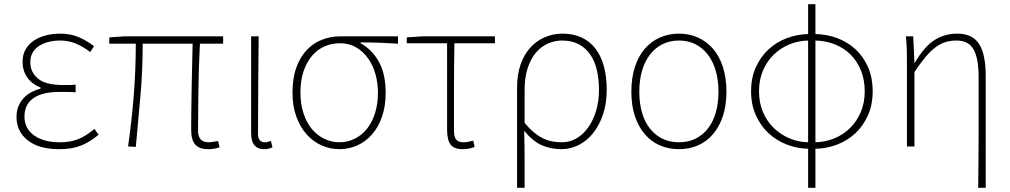

<svg xmlns="http://www.w3.org/2000/svg" viewBox="-20 -701 4833 919"><path d="M263 13Q322 13 364.5 -3Q407 -19 452 -56L432 -84Q390 -49 353 -34.5Q316 -20 267 -20Q189 -20 143 -53Q97 -86 97 -143Q97 -200 139 -230.5Q181 -261 266 -261H302Q319 -261 342 -259V-296Q322 -294 310 -294H282Q198 -294 161.5 -325Q125 -356 125 -403Q125 -430 136.5 -449.5Q148 -469 167.5 -481.5Q187 -494 213 -500.5Q239 -507 267 -507Q309 -507 343 -492.5Q377 -478 412 -452L430 -480Q395 -507 356 -523.5Q317 -540 269 -540Q232 -540 199 -531.5Q166 -523 141 -506Q116 -489 102 -463.5Q88 -438 88 -405Q88 -363 110 -331Q132 -299 174 -282V-277Q152 -271 131.5 -260.5Q111 -250 95 -233.5Q79 -217 69 -194Q59 -171 59 -141Q59 -72 112.5 -29.5Q166 13 263 13Z M977 13Q994 13 1006.5 10.5Q1019 8 1031 4L1024 -26Q990 -20 979 -20Q928 -20 928 -75Q928 -102 928.5 -150.5Q929 -199 929.5 -257.5Q930 -316 932 -377.5Q934 -439 937 -492H1048V-527H575L503 -522V-492H630Q630 -365 620 -241.5Q610 -118 593 0L630 2Q641 -116 652 -239Q663 -362 663 -492H902Q901 -441 899.5 -380.5Q898 -320 897 -262.5Q896 -205 895.5 -156.5Q895 -108 895 -81Q895 -30 915 -8.5Q935 13 977 13Z M1243 13Q1257 13 1266.5 10.5Q1276 8 1284 4L1277 -26Q1267 -23 1260.5 -21.5Q1254 -20 1246 -20Q1233 -20 1224 -29.5Q1215 -39 1215 -59Q1215 -179 1216 -292.5Q1217 -406 1218 -527H1182V-66Q1182 -24 1198 -5.5Q1214 13 1243 13Z M1605 13Q1650 13 1690 -5Q1730 -23 1760.5 -57.5Q1791 -92 1808.5 -142.5Q1826 -193 1826 -257Q1826 -345 1794.5 -403.5Q1763 -462 1706 -494V-498Q1752 -498 1795.5 -496.5Q1839 -495 1885 -492V-527H1608Q1563 -527 1521.5 -511Q1480 -495 1448.5 -462Q1417 -429 1398.5 -378Q1380 -327 1380 -257Q1380 -193 1398.5 -142.5Q1417 -92 1448 -57.5Q1479 -23 1519.5 -5Q1560 13 1605 13ZM1605 -20Q1566 -20 1531.5 -37Q1497 -54 1472 -84.5Q1447 -115 1432.5 -159Q1418 -203 1418 -257Q1418 -316 1433 -360Q1448 -404 1473.5 -434Q1499 -464 1533.5 -479Q1568 -494 1607 -494Q1651 -494 1684.5 -474.5Q1718 -455 1741.5 -422Q1765 -389 1777 -346.5Q1789 -304 1789 -257Q1789 -203 1775 -159Q1761 -115 1736.5 -84.5Q1712 -54 1678 -37Q1644 -20 1605 -20Z M2196 13Q2213 13 2228.5 9.5Q2244 6 2252 2L2245 -28Q2235 -25 2223 -22.5Q2211 -20 2199 -20Q2174 -20 2163.5 -33Q2153 -46 2153 -75V-285Q2153 -388 2155 -494H2349V-527H1999L1927 -522V-494H2120V-81Q2120 -30 2137 -8.5Q2154 13 2196 13Z M2455 -283V198H2491V62Q2491 30 2490.5 -2.5Q2490 -35 2489 -75Q2531 -24 2574 -5.5Q2617 13 2668 13Q2709 13 2748 -6Q2787 -25 2817 -61.5Q2847 -98 2865.5 -151Q2884 -204 2884 -271Q2884 -332 2871 -381.5Q2858 -431 2831.5 -466.5Q2805 -502 2765 -521Q2725 -540 2672 -540Q2629 -540 2589.5 -523.5Q2550 -507 2520 -475Q2490 -443 2472.5 -394.5Q2455 -346 2455 -283ZM2670 -20Q2648 -20 2626.5 -23.5Q2605 -27 2583 -37Q2561 -47 2538 -65.5Q2515 -84 2491 -113V-268Q2491 -331 2506 -376Q2521 -421 2546 -450Q2571 -479 2603.5 -493Q2636 -507 2670 -507Q2717 -507 2750.5 -489Q2784 -471 2805.5 -439.5Q2827 -408 2837 -364.5Q2847 -321 2847 -271Q2847 -216 2833 -170Q2819 -124 2795 -90.5Q2771 -57 2739 -38.5Q2707 -20 2670 -20Z M3230 13Q3279 13 3320.5 -5Q3362 -23 3392.5 -58.5Q3423 -94 3440 -145Q3457 -196 3457 -262Q3457 -329 3440 -381Q3423 -433 3392.5 -468Q3362 -503 3320.5 -521.5Q3279 -540 3230 -540Q3181 -540 3139 -521.5Q3097 -503 3066.5 -468Q3036 -433 3019 -381Q3002 -329 3002 -262Q3002 -196 3019 -145Q3036 -94 3066.5 -58.5Q3097 -23 3139 -5Q3181 13 3230 13ZM3230 -20Q3186 -20 3151 -37Q3116 -54 3091 -85.5Q3066 -117 3053 -162Q3040 -207 3040 -262Q3040 -317 3053 -362Q3066 -407 3091 -439.5Q3116 -472 3151 -489.5Q3186 -507 3230 -507Q3274 -507 3308.5 -489.5Q3343 -472 3368 -439.5Q3393 -407 3406 -362Q3419 -317 3419 -262Q3419 -207 3406 -162Q3393 -117 3368 -85.5Q3343 -54 3308.5 -37Q3274 -20 3230 -20Z M3883 -538V-681H3848V-538Q3796 -537 3746.5 -518.5Q3697 -500 3659 -465Q3621 -430 3598 -379.5Q3575 -329 3575 -264Q3575 -200 3598 -149Q3621 -98 3659 -63Q3697 -28 3746.5 -9Q3796 10 3848 11V198H3883V11Q3936 10 3985.5 -8.5Q4035 -27 4073 -62Q4111 -97 4134 -148Q4157 -199 4157 -264Q4157 -330 4134.5 -380.5Q4112 -431 4074.5 -465.5Q4037 -500 3987.5 -518.5Q3938 -537 3883 -538ZM3883 -20V-507Q3933 -506 3976.5 -488.5Q4020 -471 4051.5 -439.5Q4083 -408 4101 -363.5Q4119 -319 4119 -264Q4119 -209 4100 -164.5Q4081 -120 4048.5 -88Q4016 -56 3973 -38.5Q3930 -21 3883 -20ZM3848 -507V-20Q3801 -21 3758.5 -39Q3716 -57 3683.5 -88.5Q3651 -120 3632 -164.5Q3613 -209 3613 -264Q3613 -319 3632 -363.5Q3651 -408 3683.5 -439.5Q3716 -471 3758.5 -488.5Q3801 -506 3848 -507Z M4662 198H4698V-339Q4698 -442 4666 -491Q4634 -540 4562 -540Q4501 -540 4452.5 -509Q4404 -478 4359 -401H4357L4351 -527H4316Q4320 -487 4320.5 -457.5Q4321 -428 4321 -396V0H4357V-356Q4386 -400 4410.5 -429Q4435 -458 4459 -475.5Q4483 -493 4507 -500Q4531 -507 4559 -507Q4616 -507 4640 -464.5Q4664 -422 4664 -334V-69Q4664 61 4662 198Z"/></svg>

Font: Spoqa Han Sans Neo Thin
Style: Regular
Weight: 100
Designer: [Spoqa Han Sans Neo] Dong-huui Kim  Younghwa Kang  Yujin Lee  [Noto Sans] Ryoko NISHIZUKA  (kana & ideographs); Paul D. 
Foundry: Spoqa (http://www.spoqa-han-sans.com)
Version: Version 1.100;hotconv 1.0.109;makeotfexe 2.5.65596